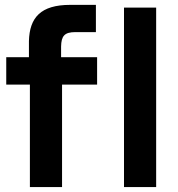

<svg xmlns="http://www.w3.org/2000/svg" viewBox="-20 -761 726 781"><path d="M97.7 -593.8V-528.3H5.4V-417H101.6V0H232.4V-417H375V-528.3H228.5V-571.8C229.5 -614.3 241.7 -630.4 287.1 -630.4H370.1V-741.2H265.6C145.5 -741.2 100.1 -689.5 97.7 -593.8ZM484.4 0H615.2V-730H484.4Z"/></svg>

Font: Wand UI Pro Bold
Style: Regular
Weight: 700
Designer: Andreas Faust
Version: Version 1.003;FEAKit 1.0